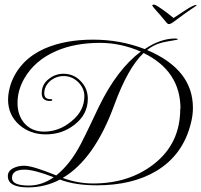

<svg xmlns="http://www.w3.org/2000/svg" viewBox="-20 -781 873 833"><path d="M648 -761Q653 -761 668.5 -751Q684 -741 702 -727.5Q720 -714 733 -703Q759 -720 786.5 -738Q814 -756 827 -759Q834 -761 833 -758Q833 -757 822 -749.5Q811 -742 797.5 -733Q784 -724 775 -717Q753 -701 738.5 -690Q724 -679 717 -677Q713 -676 709 -677Q705 -679 696.5 -690Q688 -701 674 -717Q669 -723 660.5 -732Q652 -741 646 -749Q640 -757 640 -758Q642 -761 648 -761ZM102 32Q14 32 14 -17Q14 -40 39 -52Q59 -62 85 -62Q121 -62 224 -20Q253 -43 280 -77Q307 -111 331 -157Q351 -196 370 -236Q389 -276 408 -316Q488 -481 591 -557Q504 -595 414 -595Q307 -595 227 -561Q130 -520 84 -438Q56 -388 56 -334Q56 -281 86 -246Q118 -210 171 -210Q236 -210 289 -254Q346 -299 346 -364Q346 -398 319 -425Q292 -451 256 -451Q224 -451 198 -430Q172 -407 172 -376Q172 -351 198 -351Q207 -351 207 -348Q207 -343 197 -343Q161 -343 161 -376Q161 -414 190 -437Q219 -461 255 -461Q301 -461 331 -428Q361 -397 361 -352Q361 -284 302 -239Q249 -198 179 -198Q111 -198 64 -239Q15 -282 15 -349Q15 -366 18.5 -384Q22 -402 28 -420Q66 -522 173 -570Q262 -609 384 -609Q502 -609 608 -568Q676 -614 741 -614Q751 -614 752 -610Q752 -610 745 -608Q717 -603 700.5 -600Q684 -597 679 -595Q663 -591 647.5 -583Q632 -575 618 -564Q817 -480 817 -313Q817 -297 815 -281.5Q813 -266 809 -250Q776 -110 658 -39Q554 23 400 23Q305 23 240 -2Q176 32 102 32ZM384 15Q539 15 646 -68Q762 -157 762 -309H763Q763 -473 603 -551Q535 -487 476 -326Q390 -90 252 -9Q317 15 384 15ZM105 24Q162 24 213 -12Q128 -45 87 -45Q32 -45 32 -9Q32 24 105 24Z"/></svg>

Font: Imperial Script
Style: Regular
Weight: 400
Designer: Robert E. Leuschke
Foundry: Robert E. Leuschke
Version: Version 1.010; ttfautohint (v1.8.3)